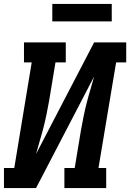

<svg xmlns="http://www.w3.org/2000/svg" viewBox="-24 -949 657 969"><path d="M-4 0V-101H48L136 -634H97V-735H308V-634H256L224 -441Q218 -407 211 -373Q204 -339 195.5 -305.5Q187 -272 177 -239Q167 -206 158 -172L451 -735H613V-634H562L473 -101H512V0H301V-101H353L385 -294Q391 -328 398 -362Q405 -396 413.5 -429.5Q422 -463 432 -496Q442 -529 451 -563L158 0ZM240 -841V-929H540V-841Z"/></svg>

Font: Iosevka Curly Slab Extended
Style: Bold Italic
Weight: 700
Width: 7
Italic angle: -9°
Monospace: yes
Designer: Belleve Invis
Foundry: Belleve Invis
Version: Version 11.0.0; ttfautohint (v1.8.3)